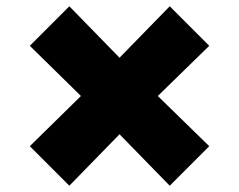

<svg xmlns="http://www.w3.org/2000/svg" viewBox="-20 -711 762 612"><path d="M647 -245 521 -119 361 -283 201 -119 75 -245 238 -405 75 -565 201 -691 361 -527 521 -691 647 -565 483 -405Z"/></svg>

Font: TypoPRO Sinkin Sans
Style: 900 X Black
Weight: 950
Designer: Keith Bates
Foundry: K-Type
Version: Sinkin Sans (version 1.0)  by Keith Bates   •   © 2014   www